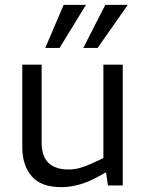

<svg xmlns="http://www.w3.org/2000/svg" viewBox="-20 -766 607 793"><path d="M233 7Q150 7 111 -38Q72 -83 72 -159V-499H152V-177Q152 -120 180.5 -93Q209 -66 263 -66Q288 -66 312 -73Q336 -80 362 -92L407 -113V-499H487V0H426L415 -74L432 -62L381 -34Q342 -13 305 -3Q268 7 233 7ZM167 -568 243 -746H335L226 -568ZM324 -568 415 -746H508L383 -568Z"/></svg>

Font: REM Light
Style: Regular
Weight: 300
Designer: Octavio Pardo
Foundry: Ashler Design
Version: Version 1.005;gftools[0.9.28]